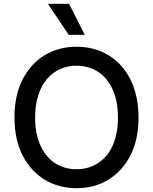

<svg xmlns="http://www.w3.org/2000/svg" viewBox="-20 -984 808 1014"><path d="M99.1 -563.9Q120.4 -605.8 149.9 -638.1Q179.3 -670.5 215.7 -692.5Q252.1 -714.5 294.6 -725.9Q337 -737.2 384.2 -737.2Q478.7 -737.2 552.6 -692.5Q589.5 -670.1 619 -637.8Q648.4 -605.5 669 -563.9Q689.6 -522.4 700.6 -472.1Q711.6 -421.9 711.6 -363.6Q711.6 -247.5 669 -163.7Q647.7 -121.8 618.1 -89.5Q588.4 -57.2 552.2 -35Q516 -12.8 473.5 -1.4Q431.1 9.9 384.2 9.9Q337.4 9.9 294.9 -1.4Q252.5 -12.8 216.1 -35Q179.7 -57.2 150 -89.5Q120.4 -121.8 99.1 -163.7Q56.5 -247.5 56.5 -363.6Q56.5 -480.5 99.1 -563.9ZM165.5 -363.6Q165.5 -275.6 194.2 -214.1Q223 -152.7 272.2 -121.4Q321.4 -90.2 384.2 -90.2Q415.5 -90.2 443.5 -98.2Q471.6 -106.2 496.4 -121.8Q521.3 -137.4 541 -160.7Q560.7 -183.9 574.6 -214.3Q588.4 -244.7 595.7 -282.1Q603 -319.6 603 -363.6Q603 -430.4 586.5 -481.4Q570 -532.3 540.7 -566.9Q511.4 -601.6 471.2 -619.3Q431.1 -637.1 384.2 -637.1Q337.4 -637.1 297.4 -619.3Q257.5 -601.6 228.2 -566.9Q198.9 -532.3 182.2 -481.4Q165.5 -430.4 165.5 -363.6ZM233 -963.8H344.8L427.6 -800.1H342.7Z"/></svg>

Font: Inter P Medium
Style: Regular
Weight: 500
Designer: Rasmus Andersson
Foundry: rsms
Version: Version 3.018;git-588b23468